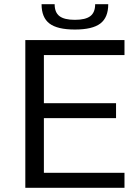

<svg xmlns="http://www.w3.org/2000/svg" viewBox="-20 -890 660 910"><path d="M570 -629H188V-401H530V-330H188V-71H570V0H100V-700H570ZM493 -870Q493 -807 455.5 -778.5Q418 -750 335 -750Q252 -750 214.5 -778.5Q177 -807 177 -870H239Q239 -831 262 -813.5Q285 -796 335 -796Q385 -796 408 -813.5Q431 -831 431 -870Z"/></svg>

Font: Fivo Sans
Style: Regular
Weight: 400
Designer: Alexander Slobzheninov
Foundry: Alexander Slobzheninov
Version: 1.0